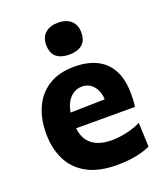

<svg xmlns="http://www.w3.org/2000/svg" viewBox="-139 -835 805 942"><g transform="rotate(-20 263.5 -364.0)"><path d="M311.6 13.2Q215 13.2 153.8 -20.8Q92.7 -54.8 63.7 -114.3Q34.8 -173.9 34.8 -251Q34.8 -327.8 62 -386.8Q89.1 -445.8 142.9 -479.1Q196.7 -512.4 276.5 -512.4Q344.6 -512.4 393.1 -488.2Q441.6 -464.1 467.5 -415.1Q493.4 -366.1 493.4 -291.5Q493.4 -271.4 492.5 -255.8Q491.6 -240.3 489.1 -225L360.8 -273.4Q361.8 -280.1 362.3 -287.1Q362.8 -294.2 362.8 -300.2Q362.8 -350.3 339.1 -379Q315.4 -407.8 277.8 -407.8Q249.6 -407.8 227.7 -391.2Q205.7 -374.7 193.2 -344.5Q180.6 -314.3 180.6 -273V-248.7Q180.6 -204.8 196.3 -173.8Q212.1 -142.9 245.1 -126.4Q278.1 -109.9 329.4 -109.9Q349.3 -109.9 375.5 -113.6Q401.8 -117.4 429.1 -125.1Q456.5 -132.9 480.1 -145L485 -18.9Q465.7 -10 439.8 -2.6Q413.8 4.7 381.5 9Q349.2 13.2 311.6 13.2ZM92.6 -225V-304.9L402 -311.4L489.1 -286.8V-225ZM274.8 -575.9Q233.2 -575.9 208.5 -595.7Q183.8 -615.6 183.8 -659.9Q183.8 -699.8 208.5 -721.1Q233.2 -742.4 275.8 -742.4Q318.1 -742.4 342.5 -720.2Q366.9 -698 366.9 -659.9Q366.9 -615.6 342.3 -595.7Q317.8 -575.9 274.8 -575.9Z"/></g></svg>

Font: Commissioner Thin
Style: Regular
Weight: 100
Designer: Kostas Bartsokas
Foundry: Kostas Bartsokas
Version: Version 1.001;gftools[0.9.23]